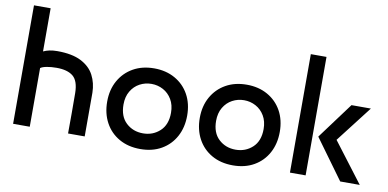

<svg xmlns="http://www.w3.org/2000/svg" viewBox="-71 -943 2363 1170"><g transform="rotate(10 1110.0 -358.0)"><path d="M158 0H55V-733H158V-466Q175 -474 196 -478.5Q217 -483 244 -483Q336 -483 391.5 -454.5Q447 -426 472 -378Q497 -330 498 -271Q498 -200 498 -135.5Q498 -71 498 0H395Q396 -125 395 -250Q394 -325 359.5 -353.5Q325 -382 257 -382Q224 -382 197 -377Q170 -372 158 -363Z M844 17Q769 17 713 -15Q657 -47 626.5 -103.5Q596 -160 596 -233Q596 -307 627.5 -363Q659 -419 714.5 -450.5Q770 -482 844 -482Q917 -482 973 -450.5Q1029 -419 1060 -363Q1091 -307 1091 -233Q1091 -160 1060.5 -103.5Q1030 -47 974.5 -15Q919 17 844 17ZM844 -386Q805 -386 771.5 -368Q738 -350 717.5 -315.5Q697 -281 697 -233Q697 -159 739.5 -119.5Q782 -80 844 -80Q905 -80 948 -119.5Q991 -159 991 -233Q991 -281 970.5 -315.5Q950 -350 916.5 -368Q883 -386 844 -386Z M1417 17Q1342 17 1286 -15Q1230 -47 1199.5 -103.5Q1169 -160 1169 -233Q1169 -307 1200.5 -363Q1232 -419 1287.5 -450.5Q1343 -482 1417 -482Q1490 -482 1546 -450.5Q1602 -419 1633 -363Q1664 -307 1664 -233Q1664 -160 1633.5 -103.5Q1603 -47 1547.5 -15Q1492 17 1417 17ZM1417 -386Q1378 -386 1344.5 -368Q1311 -350 1290.5 -315.5Q1270 -281 1270 -233Q1270 -159 1312.5 -119.5Q1355 -80 1417 -80Q1478 -80 1521 -119.5Q1564 -159 1564 -233Q1564 -281 1543.5 -315.5Q1523 -350 1489.5 -368Q1456 -386 1417 -386Z M1768 -733H1865V0H1768ZM1900 -246 2066 -470H2186L2013 -246L2200 0H2079Z"/></g></svg>

Font: Kreadon Light
Style: Bold
Weight: 600
Designer: Reiya WATANABE
Foundry: StudioGnu
Version: Version 1.003; ttfautohint (v1.8.4.7-5d5b);gftools[0.9.32]